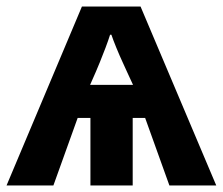

<svg xmlns="http://www.w3.org/2000/svg" viewBox="-20 -566 680 586"><path d="M409 -546 640 0H497L423 -206H385V0H256V-206H217L143 0H0L230 -546ZM320 -460H316Q311 -444 302 -420Q293 -396 284.5 -375.5Q276 -355 273 -348L255 -307H386L368 -346Q365 -353 355 -374.5Q345 -396 335 -420.5Q325 -445 320 -460Z"/></svg>

Font: Noto IKEA Latin
Style: Bold
Weight: 700
Designer: Monotype Design Team
Foundry: Monotype Imaging Inc.
Version: Version 1.0